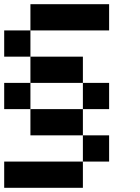

<svg xmlns="http://www.w3.org/2000/svg" viewBox="-20 -895 665 915"><path d="M0 0V-125H375V0ZM0 -625V-750H125V-625ZM0 -375V-500H125V-375ZM125 -250V-375H375V-250ZM125 -625H375V-500H125ZM125 -750V-875H500V-750ZM375 -250H500V-125H375ZM375 -500H500V-375H375Z"/></svg>

Font: Galmuri7 Regular
Style: Regular
Weight: 400
Designer: Lee Minseo (quiple)
Version: Version 2.399;hotconv 1.1.1;makeotfexe 2.6.0 DEVELOPMENT